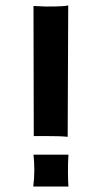

<svg xmlns="http://www.w3.org/2000/svg" viewBox="-20 -685 374 705"><path d="M228.5 -182.6Q203.6 -185.5 143.1 -185.5H104L103 -663.1L147.5 -661.1H158.2Q214.8 -661.1 230.5 -665ZM231.4 -117.2Q229.5 -92.8 229.5 -54.9Q229.5 -17.1 231.4 0H102.1Q106 -30.3 106 -59.8Q106 -89.4 103 -117.2Z"/></svg>

Font: HammersmithOne
Style: Regular
Weight: 400
Designer: Nicole Fally
Foundry: Nicole Fally
Version: Version 1.003